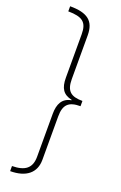

<svg xmlns="http://www.w3.org/2000/svg" viewBox="-209 -827 780 1241"><g transform="rotate(20 181.5 -206.0)"><path d="M42 -773V-738C140 -737 174 -711 174 -629V-330C174 -257 198 -221 258 -208V-205C197 -194 174 -149 174 -81V214C174 292 132 325 42 326V361C151 361 213 311 213 221V-77C213 -159 245 -189 326 -189V-225C245 -225 213 -253 213 -335V-635C213 -735 160 -773 42 -773Z"/></g></svg>

Font: Noto Sans Telugu ExtraLight
Style: Regular
Weight: 200
Designer: Jelle Bosma - Monotype Design Team
Foundry: Monotype Imaging Inc.
Version: Version 2.005